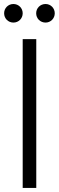

<svg xmlns="http://www.w3.org/2000/svg" viewBox="-49 -919 288 939"><path d="M62 0H128.4V-727.5H62ZM-28.8 -854C-28.8 -828.6 -8.8 -808.6 16.6 -808.6C42 -808.6 62 -828.6 62 -854C62 -879.4 42 -899.4 16.6 -899.4C-8.8 -899.4 -28.8 -879.4 -28.8 -854ZM127.9 -854C127.9 -828.6 147.9 -808.6 173.8 -808.6C198.7 -808.6 218.8 -828.6 218.8 -854C218.8 -879.4 198.7 -899.4 173.8 -899.4C147.9 -899.4 127.9 -879.4 127.9 -854Z"/></svg>

Font: Guggenheim Sans Display Light
Style: Regular
Weight: 300
Designer: Modified by Tom Baber under direction of Pentagram Design 2023
Foundry: rsms
Version: Version 1.001;Glyphs 3.1.2 (3151)